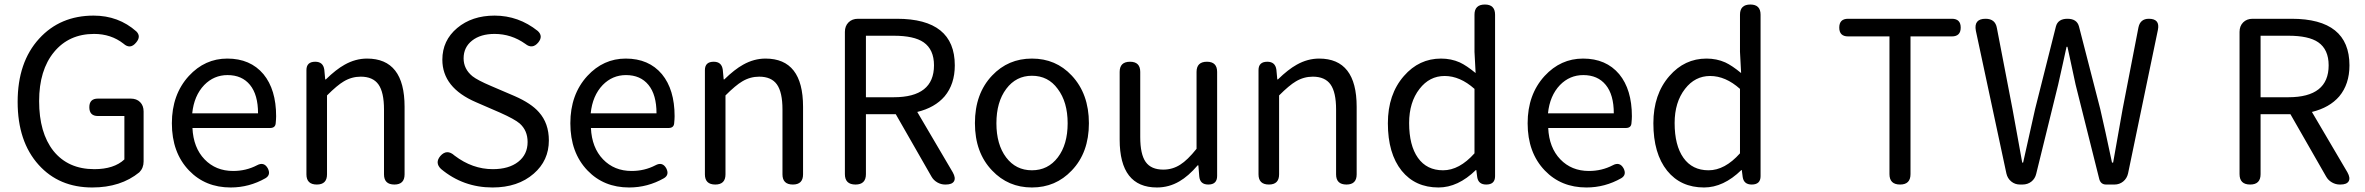

<svg xmlns="http://www.w3.org/2000/svg" viewBox="-20 -816 10458 849"><path d="M388 13Q241 13 151 -87Q58 -190 58 -365.5Q58 -541 153 -645Q246 -747 394 -747Q504 -747 583 -677Q605 -655 582 -628Q556 -596 526 -623Q471 -666 396 -666Q285 -666 219 -586Q153 -506 153 -369Q153 -229 216 -149Q281 -68 397 -68Q484 -68 530 -111V-303H413Q375 -303 375 -342Q375 -380 413 -380H495H558Q584 -380 599.5 -364.5Q615 -349 615 -323V-102Q615 -73 596 -54Q514 13 388 13Z M1000 13Q888 13 816 -62Q740 -141 740 -271Q740 -398 815 -480Q886 -557 985 -557Q1087 -557 1145 -488Q1201 -420 1201 -302Q1201 -290 1199 -270Q1197 -250 1174 -250H1014H831Q835 -163 884.5 -111.5Q934 -60 1011 -60Q1068 -60 1116 -85Q1147 -102 1164 -72Q1179 -43 1154 -28Q1082 13 1000 13ZM830 -315H975H1121Q1121 -397 1085.5 -440.5Q1050 -484 986 -484Q926 -484 883 -440Q838 -393 830 -315Z M1381 0Q1335 0 1335 -45V-271V-506Q1335 -543 1374 -543Q1409 -543 1414 -508L1418 -465H1421Q1466 -509 1504 -530Q1552 -557 1603 -557Q1769 -557 1769 -344V-45Q1769 0 1724 0Q1678 0 1678 -45V-332Q1678 -408 1653.5 -442.5Q1629 -477 1575 -477Q1535 -477 1500 -456Q1471 -439 1426 -394V-45Q1426 0 1381 0Z M2158 13Q2028 13 1930 -69Q1902 -96 1927 -126Q1956 -159 1990 -128Q2069 -68 2159 -68Q2230 -68 2271.5 -100.5Q2313 -133 2313 -188Q2313 -239 2278 -270Q2256 -289 2191 -318L2138 -341L2085 -364Q1936 -428 1936 -552Q1936 -637 2001.5 -692Q2067 -747 2167 -747Q2273 -747 2358 -679Q2383 -656 2360 -628Q2334 -597 2303 -622Q2241 -666 2167 -666Q2105 -666 2067.5 -636.5Q2030 -607 2030 -558Q2030 -511 2069 -479Q2092 -461 2151 -436L2256 -391Q2329 -359 2363 -320Q2407 -271 2407 -195Q2407 -106 2340 -48Q2270 13 2158 13Z M2762 13Q2650 13 2578 -62Q2502 -141 2502 -271Q2502 -398 2577 -480Q2648 -557 2747 -557Q2849 -557 2907 -488Q2963 -420 2963 -302Q2963 -290 2961 -270Q2959 -250 2936 -250H2776H2593Q2597 -163 2646.5 -111.5Q2696 -60 2773 -60Q2830 -60 2878 -85Q2909 -102 2926 -72Q2941 -43 2916 -28Q2844 13 2762 13ZM2592 -315H2737H2883Q2883 -397 2847.5 -440.5Q2812 -484 2748 -484Q2688 -484 2645 -440Q2600 -393 2592 -315Z M3143 0Q3097 0 3097 -45V-271V-506Q3097 -543 3136 -543Q3171 -543 3176 -508L3180 -465H3183Q3228 -509 3266 -530Q3314 -557 3365 -557Q3531 -557 3531 -344V-45Q3531 0 3486 0Q3440 0 3440 -45V-332Q3440 -408 3415.5 -442.5Q3391 -477 3337 -477Q3297 -477 3262 -456Q3233 -439 3188 -394V-45Q3188 0 3143 0Z M3763 0Q3716 0 3716 -46V-675Q3716 -701 3732 -717Q3748 -733 3774 -733H3831H3946Q4202 -733 4202 -527Q4202 -444 4157 -390Q4114 -340 4036 -321L4193 -54Q4207 -29 4198.5 -14.5Q4190 0 4162 0H4159Q4141 0 4124.5 -9.5Q4108 -19 4099 -35L3941 -311H3809V-46Q3809 0 3763 0ZM3809 -386H3932Q4110 -386 4110 -527Q4110 -597 4064 -629Q4022 -658 3932 -658H3870H3809Z M4543 13Q4438 13 4367 -62Q4291 -141 4291 -271.5Q4291 -402 4367 -482Q4438 -557 4543 -557Q4649 -557 4719 -482Q4795 -401 4795 -271Q4795 -141 4719 -62Q4648 13 4543 13ZM4543 -63Q4614 -63 4657.5 -120Q4701 -177 4701 -271Q4701 -365 4657 -423Q4615 -481 4543 -481Q4473 -481 4429.5 -423Q4386 -365 4386 -271Q4386 -177 4429 -120Q4472 -63 4543 -63Z M5096 13Q4931 13 4931 -199V-498Q4931 -543 4977 -543Q5022 -543 5022 -498V-210Q5022 -134 5046 -100Q5070 -66 5124 -66Q5165 -66 5199 -88Q5231 -108 5271 -158V-498Q5271 -543 5317 -543Q5362 -543 5362 -498V-271V-38Q5362 0 5323 0Q5286 0 5283 -36L5279 -85H5276Q5235 -37 5195 -14Q5149 13 5096 13Z M5591 0Q5545 0 5545 -45V-271V-506Q5545 -543 5584 -543Q5619 -543 5624 -508L5628 -465H5631Q5676 -509 5714 -530Q5762 -557 5813 -557Q5979 -557 5979 -344V-45Q5979 0 5934 0Q5888 0 5888 -45V-332Q5888 -408 5863.5 -442.5Q5839 -477 5785 -477Q5745 -477 5710 -456Q5681 -439 5636 -394V-45Q5636 0 5591 0Z M6341 13Q6238 13 6178 -61Q6117 -137 6117 -271Q6117 -399 6188 -480Q6255 -557 6352 -557Q6397 -557 6435 -540Q6465 -526 6505 -493L6500 -587V-751Q6500 -796 6546 -796Q6591 -796 6591 -751V-398V-37Q6591 0 6552 0Q6517 0 6512 -33L6508 -64H6506Q6427 13 6341 13ZM6361 -63Q6433 -63 6500 -138V-280V-423Q6436 -480 6368 -480Q6301 -480 6257 -423Q6211 -364 6211 -272Q6211 -173 6250 -118Q6289 -63 6361 -63Z M6995 13Q6883 13 6811 -62Q6735 -141 6735 -271Q6735 -398 6810 -480Q6881 -557 6980 -557Q7082 -557 7140 -488Q7196 -420 7196 -302Q7196 -290 7194 -270Q7192 -250 7169 -250H7009H6826Q6830 -163 6879.5 -111.5Q6929 -60 7006 -60Q7063 -60 7111 -85Q7142 -102 7159 -72Q7174 -43 7149 -28Q7077 13 6995 13ZM6825 -315H6970H7116Q7116 -397 7080.5 -440.5Q7045 -484 6981 -484Q6921 -484 6878 -440Q6833 -393 6825 -315Z M7515 13Q7412 13 7352 -61Q7291 -137 7291 -271Q7291 -399 7362 -480Q7429 -557 7526 -557Q7571 -557 7609 -540Q7639 -526 7679 -493L7674 -587V-751Q7674 -796 7720 -796Q7765 -796 7765 -751V-398V-37Q7765 0 7726 0Q7691 0 7686 -33L7682 -64H7680Q7601 13 7515 13ZM7535 -63Q7607 -63 7674 -138V-280V-423Q7610 -480 7542 -480Q7475 -480 7431 -423Q7385 -364 7385 -272Q7385 -173 7424 -118Q7463 -63 7535 -63Z M8382 0Q8335 0 8335 -46V-655H8152Q8113 -655 8113 -694Q8113 -733 8152 -733H8381H8611Q8650 -733 8650 -694Q8650 -655 8611 -655H8428V-46Q8428 0 8382 0Z M8912 0Q8890 0 8873.5 -13.5Q8857 -27 8852 -49L8717 -680Q8707 -733 8760 -733Q8803 -733 8810 -692L8879 -334Q8886 -295 8900.5 -216Q8915 -137 8922 -97H8926Q8943 -176 8979 -334L9071 -699Q9080 -733 9122 -733Q9164 -733 9173 -699L9267 -334Q9288 -244 9319 -97H9324Q9345 -217 9366 -334L9436 -695Q9444 -733 9482 -733Q9532 -733 9522 -684L9390 -49Q9385 -27 9368.5 -13.5Q9352 0 9330 0H9324H9293Q9270 0 9263 -23L9158 -442Q9149 -484 9132 -563Q9125 -593 9122 -609H9118Q9113 -584 9102 -536Q9088 -474 9081 -442L8984 -48Q8979 -26 8962.5 -13Q8946 0 8923 0Z M9930 0Q9883 0 9883 -46V-675Q9883 -701 9899 -717Q9915 -733 9941 -733H9998H10113Q10369 -733 10369 -527Q10369 -444 10324 -390Q10281 -340 10203 -321L10360 -54Q10374 -29 10365.5 -14.5Q10357 0 10329 0H10326Q10308 0 10291.5 -9.5Q10275 -19 10266 -35L10108 -311H9976V-46Q9976 0 9930 0ZM9976 -386H10099Q10277 -386 10277 -527Q10277 -597 10231 -629Q10189 -658 10099 -658H10037H9976Z"/></svg>

Font: GenSenRounded TW R
Style: Regular
Weight: 400
Version: Version 1.501;PS 1;hotconv 16.6.51;makeotf.lib2.5.65220